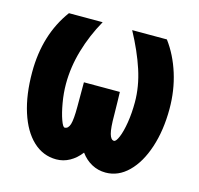

<svg xmlns="http://www.w3.org/2000/svg" viewBox="-87 -643 774 748"><g transform="rotate(15 300.0 -268.5)"><path d="M23 -291Q23 -443 102 -550H238Q202 -486 182 -417.5Q162 -349 162 -281Q162 -244 168.8 -205.2Q175.5 -166.5 184.8 -140.8Q194 -115 201 -115Q215.5 -115 221.8 -135Q228 -155 228 -206V-305H373L374 -268L375 -212Q375 -160 381.2 -137.5Q387.5 -115 400 -115Q408.5 -115 418 -137.8Q427.5 -160.5 433.8 -198.8Q440 -237 440 -281Q440 -344.5 418.5 -410.2Q397 -476 357 -550H497Q535 -499 556 -432.2Q577 -365.5 577 -291Q577 -204.5 554.2 -135.2Q531.5 -66 491.2 -26.5Q451 13 400 13Q369.5 13 343.8 -1Q318 -15 299.5 -40.5Q280 -15 254.8 -1Q229.5 13 201 13Q147.5 13 107.2 -24.8Q67 -62.5 45 -131.5Q23 -200.5 23 -291Z"/></g></svg>

Font: JuliaMono Black
Style: Regular
Weight: 900
Monospace: yes
Designer: cormullion
Foundry: corm
Version: Version 0.054; ttfautohint (v1.8.4)